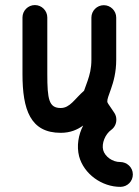

<svg xmlns="http://www.w3.org/2000/svg" viewBox="-20 -516 546 755"><path d="M68.4 -447.3V-225.1C68.4 -84 99.6 6.3 218.8 6.3C256.8 6.3 284.2 -5.9 307.1 -22.5C288.1 14.2 280.8 58.1 291 98.6C309.6 168 380.4 219.2 454.1 218.8C481.4 218.3 502.4 196.8 502.4 169.9C502.4 141.1 478 121.1 453.1 121.1C422.4 121.6 392.6 99.6 385.7 74.2C378.9 47.9 393.6 11.7 417.5 -5.4C429.7 -14.2 437.5 -28.8 437.5 -44.9V-45.4C437.5 -55.2 435.1 -63.5 430.2 -71.3C420.4 -86.9 411.6 -98.1 405.8 -107.4C402.8 -112.3 401.9 -114.7 401.9 -115.7C401.4 -127 406.7 -138.2 416.5 -166.5C426.3 -194.3 437 -231.4 437 -281.2V-446.8C437 -473.6 415 -495.6 388.2 -495.6C361.3 -495.6 339.4 -473.6 339.4 -446.8V-281.2C339.4 -246.1 332.5 -221.7 324.7 -198.7C319.8 -184.6 314.5 -171.4 310.5 -159.2C273.4 -127 255.4 -91.3 218.8 -91.3C172.4 -91.3 166 -125 166 -225.1V-447.3C166 -474.1 144 -496.1 117.2 -496.1C90.3 -496.1 68.4 -474.1 68.4 -447.3Z"/></svg>

Font: Velvelyne Book
Style: Bold
Weight: 700
Designer: Manon Van der Borght et Mariel Nils
Foundry: Velvetyne
Version: Version 1.070;Glyphs 3.3.1 (3343)